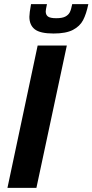

<svg xmlns="http://www.w3.org/2000/svg" viewBox="-20 -908 447 928"><path d="M16 0 162 -688H303L156 0ZM122 -827Q122 -844 130 -888H207Q201 -860 201 -853Q201 -836 212 -828Q223 -820 252 -820Q281 -820 296 -828Q311 -836 317.5 -849Q324 -862 329 -888H407Q397 -840 381.5 -810.5Q366 -781 332.5 -763.5Q299 -746 239 -746Q174 -746 148 -766.5Q122 -787 122 -827Z"/></svg>

Font: Saira Semi Condensed SemiBold
Style: Italic
Weight: 600
Width: 4
Italic angle: -12°
Designer: Hector Gatti with collaboration of the Omnibus-Type team
Foundry: Omnibus-Type
Version: Version 1.001; ttfautohint (v1.8)